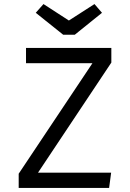

<svg xmlns="http://www.w3.org/2000/svg" viewBox="-20 -925 640 945"><path d="M445 -905 319 -824 194 -905 156 -862 291 -754H348L482 -862ZM167 -75 528 -617V-689H108V-614H435L72 -70V0H517L527 -75Z"/></svg>

Font: FiraMono Nerd Font
Style: Regular
Weight: 400
Designer: Carrois Corporate & Edenspiekermann AG
Foundry: Carrois Corporate GbR & Edenspiekermann AG
Version: Version 003.206;Nerd Fonts 3.3.0